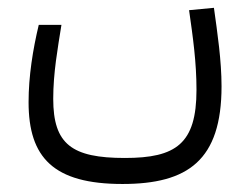

<svg xmlns="http://www.w3.org/2000/svg" viewBox="-20 -292 626 479"><path d="M285.6 167C448.7 167 532.7 107.9 532.7 -76.7C532.7 -140.6 522.5 -209.5 513.7 -272.5L451.7 -266.6C461.4 -198.7 470.2 -136.7 470.2 -67.9C470.2 66.9 418.9 102.1 291.5 102.1C159.2 102.1 112.8 67.9 112.8 -45.4C112.8 -110.4 124 -171.4 133.3 -230H76.7C62 -168.5 51.3 -102.1 51.3 -37.1C51.3 101.1 113.3 167 285.6 167Z"/></svg>

Font: Cascadia Code Light
Style: Regular
Weight: 300
Monospace: yes
Designer: Aaron Bell
Foundry: Saja Typeworks
Version: Version 2404.023